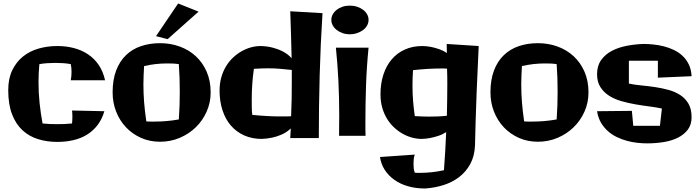

<svg xmlns="http://www.w3.org/2000/svg" viewBox="-20 -781 3983 1093"><path d="M382.8 -324.2Q385.3 -335.9 386.2 -347.9Q387.2 -359.9 387.2 -372.1Q387.2 -383.3 386.2 -394Q385.3 -404.8 382.8 -416Q361.8 -419.9 340.3 -421.4Q318.8 -422.9 295.9 -422.9Q273.4 -422.9 250.5 -421.4Q227.5 -419.9 204.1 -416Q201.7 -389.6 200.4 -364.3Q199.2 -338.9 199.2 -313Q199.2 -253.4 205.3 -195.1Q211.4 -136.7 222.2 -78.1Q244.1 -75.7 264.4 -75Q284.7 -74.2 306.2 -74.2Q327.1 -74.2 347.7 -75Q368.2 -75.7 390.1 -78.1Q391.1 -88.4 391.6 -98.1Q392.1 -107.9 392.1 -117.2Q392.1 -126 391.6 -134.8Q391.1 -143.6 390.1 -151.9L574.2 -147.9Q560.5 -101.6 534.9 -68.4Q509.3 -35.2 474.4 -13.9Q439.5 7.3 396.5 17.1Q353.5 26.9 306.2 26.9Q248 26.9 197 11.2Q146 -4.4 108.2 -39.3Q70.3 -74.2 48.6 -130.4Q26.9 -186.5 26.9 -268.1Q26.9 -334 49.8 -381.3Q72.8 -428.7 111.1 -459.5Q149.4 -490.2 200 -504.6Q250.5 -519 306.2 -519Q355.5 -519 399.9 -507.6Q444.3 -496.1 480.2 -472.4Q516.1 -448.7 541.5 -411.9Q566.9 -375 578.1 -324.2Z M998 -101.1Q1001 -142.6 1002.2 -181.6Q1003.4 -220.7 1003.4 -258.8Q1003.4 -298.3 1002.2 -336.7Q1001 -375 998 -416Q981.4 -418.5 965.1 -419.2Q948.7 -419.9 932.1 -419.9Q863.8 -419.9 800.3 -404.8Q798.8 -378.4 797.6 -352.5Q796.4 -326.7 796.4 -300.8Q796.4 -249 800.5 -197.5Q804.7 -146 813 -89.8Q824.2 -88.9 835.7 -88.9Q847.2 -88.9 859.4 -88.9Q893.1 -88.9 928 -91.8Q962.9 -94.7 998 -101.1ZM1179.2 -254.9Q1179.2 -196.8 1156.5 -145.8Q1133.8 -94.7 1094.7 -56.6Q1055.7 -18.6 1003.2 3.7Q950.7 25.9 891.1 25.9Q832 25.9 782.5 3.7Q732.9 -18.6 697 -56.6Q661.1 -94.7 641.1 -145.8Q621.1 -196.8 621.1 -254.9Q621.1 -326.7 641.1 -379.4Q661.1 -432.1 697 -466.8Q732.9 -501.5 782.5 -518.3Q832 -535.2 891.1 -535.2Q950.7 -535.2 1003.2 -516.1Q1055.7 -497.1 1094.7 -460.9Q1133.8 -424.8 1156.5 -372.8Q1179.2 -320.8 1179.2 -254.9ZM1110.4 -714.8 934.1 -558.1 868.2 -575.2 994.1 -761.2Z M1815.9 -706.1Q1804.7 -531.2 1799.8 -351.8Q1794.9 -172.4 1794.9 4.9H1632.3L1635.3 -49.8Q1611.8 -27.3 1583.5 -15.1Q1555.2 -2.9 1529.8 2.4Q1500 8.8 1470.2 9.8Q1414.6 9.8 1369.9 -10.3Q1325.2 -30.3 1294.2 -66.4Q1263.2 -102.5 1246.6 -153.3Q1230 -204.1 1230 -265.1Q1230 -305.7 1239.7 -340.3Q1249.5 -375 1266.6 -403.3Q1283.7 -431.6 1306.6 -453.1Q1329.6 -474.6 1355.5 -489.3Q1381.3 -503.9 1409.2 -511.5Q1437 -519 1464.4 -519Q1498 -518.1 1530.3 -510.3Q1543.9 -506.8 1558.6 -501.7Q1573.2 -496.6 1587.6 -489.3Q1602.1 -481.9 1615.5 -472.2Q1628.9 -462.4 1640.1 -449.2Q1638.7 -517.1 1636.7 -583.7Q1634.8 -650.4 1632.3 -716.8ZM1576.2 -118.2Q1589.8 -118.2 1605.2 -118.2Q1620.6 -118.2 1637.2 -119.1Q1639.6 -169.4 1640.4 -220.5Q1641.1 -271.5 1641.1 -323.2V-382.8Q1604.5 -386.7 1573.5 -389.4Q1542.5 -392.1 1507.3 -392.1Q1488.8 -392.1 1469 -391.4Q1449.2 -390.6 1425.3 -389.2Q1418.9 -345.2 1416 -301.8Q1413.1 -258.3 1413.1 -213.9Q1413.1 -191.9 1413.3 -170.4Q1413.6 -148.9 1416 -127Q1440.4 -124.5 1461.2 -123Q1481.9 -121.6 1501.2 -120.4Q1520.5 -119.1 1538.8 -118.7Q1557.1 -118.2 1576.2 -118.2Z M2078.1 -509.8Q2067.4 -400.9 2063.7 -294.9Q2060.1 -189 2060.1 -83Q2060.1 -64.5 2060.1 -45.7Q2060.1 -26.9 2061 -7.8H1910.2Q1910.2 -38.1 1910.6 -67.9Q1911.1 -97.7 1911.1 -127Q1911.1 -224.1 1906.5 -319.3Q1901.9 -414.6 1892.1 -509.8ZM2078.1 -668Q2078.1 -650.9 2069.8 -636Q2061.5 -621.1 2046.9 -610.1Q2032.2 -599.1 2012.7 -592.5Q1993.2 -585.9 1971.2 -585.9Q1949.2 -585.9 1930.2 -592.5Q1911.1 -599.1 1897 -610.1Q1882.8 -621.1 1874.5 -636Q1866.2 -650.9 1866.2 -668Q1866.2 -684.6 1874.5 -699.5Q1882.8 -714.4 1897 -725.3Q1911.1 -736.3 1930.2 -742.7Q1949.2 -749 1971.2 -749Q1993.2 -749 2012.7 -742.7Q2032.2 -736.3 2046.9 -725.3Q2061.5 -714.4 2069.8 -699.5Q2078.1 -684.6 2078.1 -668Z M2705.1 -519Q2697.8 -369.1 2693.6 -262.2Q2689.5 -155.3 2687.5 -86.9Q2685.1 -6.3 2684.1 45.9Q2681.6 107.9 2657 152.8Q2632.3 197.8 2593 227.5Q2553.7 257.3 2503.7 272.9Q2453.6 288.6 2399.9 292Q2345.7 292 2301 278.8Q2256.3 265.6 2223.4 241.7Q2190.4 217.8 2169.7 185.1Q2148.9 152.3 2143.1 112.8L2341.3 99.1Q2336.4 111.8 2335.2 125Q2334 138.2 2334 151.9Q2334 164.1 2335.2 176.8Q2336.4 189.5 2341.3 202.1Q2348.1 203.1 2355 203.1Q2361.8 203.1 2369.1 203.1Q2439 203.1 2507.3 188Q2511.7 133.3 2514.6 79.3Q2517.6 25.4 2520 -28.8Q2496.6 -14.2 2472.2 -6.6Q2447.8 1 2427.2 4.9Q2403.3 9.3 2380.4 9.8Q2353 9.8 2325.2 2.2Q2297.4 -5.4 2271.5 -20Q2245.6 -34.7 2222.7 -56.2Q2199.7 -77.6 2182.6 -106Q2165.5 -134.3 2155.8 -168.7Q2146 -203.1 2146 -244.1Q2146 -305.2 2162.4 -355.7Q2178.7 -406.2 2209.5 -442.6Q2240.2 -479 2284.7 -499Q2329.1 -519 2385.3 -519Q2408.2 -518.6 2432.1 -514.2Q2452.6 -510.3 2477.1 -502.2Q2501.5 -494.1 2523.9 -479Q2523.9 -491.7 2523.4 -504.9Q2522.9 -518.1 2522.9 -530.8ZM2526.4 -298.8Q2526.4 -321.8 2526.1 -344.5Q2525.9 -367.2 2524.9 -390.1Q2516.1 -391.1 2507.3 -391.1Q2498.5 -391.1 2490.2 -391.1Q2471.7 -391.1 2453.6 -390.6Q2435.5 -390.1 2416.5 -388.9Q2397.5 -387.7 2376.5 -386Q2355.5 -384.3 2331.1 -381.8Q2329.6 -359.4 2328.9 -338.1Q2328.1 -316.9 2328.1 -294.9Q2328.1 -250.5 2331.5 -207.3Q2335 -164.1 2341.3 -120.1Q2364.7 -118.7 2384.3 -117.9Q2403.8 -117.2 2422.4 -117.2Q2449.2 -117.2 2473.1 -118.2Q2497.1 -119.1 2523.9 -122.1Q2524.9 -166.5 2525.6 -210.4Q2526.4 -254.4 2526.4 -298.8Z M3148.9 -101.1Q3151.9 -142.6 3153.1 -181.6Q3154.3 -220.7 3154.3 -258.8Q3154.3 -298.3 3153.1 -336.7Q3151.9 -375 3148.9 -416Q3132.3 -418.5 3116 -419.2Q3099.6 -419.9 3083 -419.9Q3014.6 -419.9 2951.2 -404.8Q2949.7 -378.4 2948.5 -352.5Q2947.3 -326.7 2947.3 -300.8Q2947.3 -249 2951.4 -197.5Q2955.6 -146 2963.9 -89.8Q2975.1 -88.9 2986.6 -88.9Q2998 -88.9 3010.3 -88.9Q3043.9 -88.9 3078.9 -91.8Q3113.8 -94.7 3148.9 -101.1ZM3330.1 -254.9Q3330.1 -196.8 3307.4 -145.8Q3284.7 -94.7 3245.6 -56.6Q3206.5 -18.6 3154.1 3.7Q3101.6 25.9 3042 25.9Q2982.9 25.9 2933.3 3.7Q2883.8 -18.6 2847.9 -56.6Q2812 -94.7 2792 -145.8Q2772 -196.8 2772 -254.9Q2772 -326.7 2792 -379.4Q2812 -432.1 2847.9 -466.8Q2883.8 -501.5 2933.3 -518.3Q2982.9 -535.2 3042 -535.2Q3101.6 -535.2 3154.1 -516.1Q3206.5 -497.1 3245.6 -460.9Q3284.7 -424.8 3307.4 -372.8Q3330.1 -320.8 3330.1 -254.9Z M3917 -113.8Q3917 -70.8 3895 -42.2Q3873 -13.7 3837.4 3.7Q3801.8 21 3756.3 28.1Q3710.9 35.2 3664.1 35.2Q3638.2 35.2 3608.6 32Q3579.1 28.8 3549.3 20.8Q3519.5 12.7 3491.5 -0.7Q3463.4 -14.2 3440.4 -34.7Q3417.5 -55.2 3401.1 -83Q3384.8 -110.8 3378.9 -147.9L3577.1 -149.9L3585 -64.9H3736.8L3748 -163.1Q3717.8 -169.9 3678.7 -174.8Q3639.6 -179.7 3598.6 -186.8Q3557.6 -193.8 3518.1 -205.1Q3478.5 -216.3 3447.8 -235.8Q3417 -255.4 3397.9 -285.2Q3378.9 -314.9 3378.9 -358.9Q3378.9 -406.2 3401.9 -438.7Q3424.8 -471.2 3462.2 -491Q3499.5 -510.7 3546.9 -520Q3594.2 -529.3 3643.1 -530.8Q3668.9 -530.8 3699 -527.8Q3729 -524.9 3758.8 -517.3Q3788.6 -509.8 3816.2 -496.6Q3843.8 -483.4 3865.5 -463.1Q3887.2 -442.9 3901.1 -414.3Q3915 -385.7 3917 -347.2L3725.1 -338.9V-435.1H3560.1V-305.2Q3591.8 -298.3 3630.9 -294.7Q3669.9 -291 3709.5 -285.2Q3749 -279.3 3786.4 -269Q3823.7 -258.8 3852.8 -239.7Q3881.8 -220.7 3899.4 -190.4Q3917 -160.2 3917 -113.8Z"/></svg>

Font: Galindo
Style: Regular
Weight: 400
Version: Version 1.000